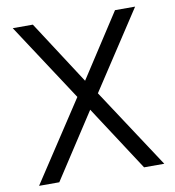

<svg xmlns="http://www.w3.org/2000/svg" viewBox="-80 -783 780 854"><g transform="rotate(-10 310.0 -355.5)"><path d="M125 -710.9 310.5 -424.8 496.1 -710.9H586.9L356.9 -359.9L593.3 0H502L310.5 -293.9L119.1 0H27.8L264.2 -359.9L34.2 -710.9Z"/></g></svg>

Font: Vazirmatn RD UI Light
Style: Regular
Weight: 300
Designer: Saber Rastikerdar
Foundry: Saber Rastikerdar
Version: Version 33.003